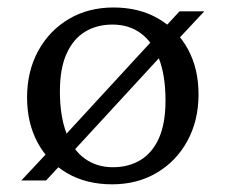

<svg xmlns="http://www.w3.org/2000/svg" viewBox="-20 -470 586 500"><path d="M35.5 0 117 -87 133.5 -100.5 383 -371.5 399.5 -388.5 447.5 -440.5H512L432.5 -355.5L416 -342.5L165.5 -70.5L149 -53L100 0ZM274 -34.5Q314.5 -34.5 345.5 -53Q376.5 -71.5 393.8 -110Q411 -148.5 411 -208Q411 -273 394.2 -316.8Q377.5 -360.5 346.8 -383.2Q316 -406 273 -406Q232.5 -406 201.8 -387.5Q171 -369 153.5 -330.5Q136 -292 136 -232Q136 -168 152.8 -123.8Q169.5 -79.5 200.8 -57Q232 -34.5 274 -34.5ZM272 10Q205.5 10 155.8 -18.5Q106 -47 78.2 -98.2Q50.5 -149.5 50.5 -216Q50.5 -284.5 79.5 -337.5Q108.5 -390.5 159.2 -420.5Q210 -450.5 275.5 -450.5Q342 -450.5 391.8 -421.8Q441.5 -393 469.2 -342.2Q497 -291.5 497 -224.5Q497 -156 468 -103Q439 -50 388.2 -20Q337.5 10 272 10Z"/></svg>

Font: Newsreader 16pt 16pt
Style: Regular
Weight: 400
Version: Version 1.003